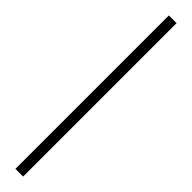

<svg xmlns="http://www.w3.org/2000/svg" viewBox="23 -187 354 354"><g transform="rotate(-45 200.0 -10.0)"><path d="M0 0H400V-20H0ZM0 0Q0 0 0 0Q0 0 0 0Q0 0 0 0Q0 0 0 0Q0 0 0 0Q0 0 0 0H400Q400 0 400 0Q400 0 400 0Q400 0 400 0Q400 0 400 0Q400 0 400 0Q400 0 400 0ZM0 -20Q0 -20 0 -20Q0 -20 0 -20Q0 -20 0 -20Q0 -20 0 -20Q0 -20 0 -20Q0 -20 0 -20H400Q400 -20 400 -20Q400 -20 400 -20Q400 -20 400 -20Q400 -20 400 -20Q400 -20 400 -20Q400 -20 400 -20Z"/></g></svg>

Font: Wavefont
Style: Regular
Weight: 400
Monospace: yes
Version: Version 3.003